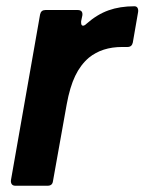

<svg xmlns="http://www.w3.org/2000/svg" viewBox="-20 -593 461 613"><path d="M29 0Q21 0 17.5 -5Q14 -10 15 -18L108 -547Q111 -561 125 -561H228Q245 -561 243 -544L239 -525V-521Q239 -511 245 -511Q250 -511 256 -517Q290 -547 326.5 -560Q363 -573 409 -573Q416 -573 419 -568Q422 -563 421 -555L404 -457Q401 -443 387 -443H370Q306 -443 264 -409Q237 -386 220 -350.5Q203 -315 193 -260L149 -14Q147 0 132 0Z"/></svg>

Font: Open Sauce Two
Style: Bold Italic
Weight: 700
Italic angle: -10°
Designer: Alfredo Marco Pradil
Foundry: Creative Sauce Fz LLC
Version: Version 1.477